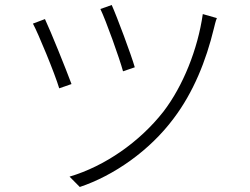

<svg xmlns="http://www.w3.org/2000/svg" viewBox="-20 -723 996 765"><path d="M425.1 -703.1 380 -687.1C402 -642 456.3 -490.1 470.2 -438.9L517 -454.9C503.2 -503.9 445 -659.1 425.1 -703.1ZM788 -666.9C768.1 -527 709.2 -380 631 -278.1C535.9 -157 398.1 -61.1 257.1 -19.2L297.9 22C432.9 -23.1 576 -122.2 671.9 -251.1C750.7 -355.1 801.1 -481.2 832 -609C834.9 -620 839.1 -639.9 844.1 -650.9ZM159.1 -647 111.2 -628.9C131 -593 198.9 -429 215.9 -371.1L264.9 -388.1C241.8 -450.3 182.2 -598 159.1 -647Z"/></svg>

Font: Karasuma Gothic
Style: Light
Weight: 300
Designer: Rasmus Andersson / Ryoko Nishizuka
Foundry: rsms
Version: Version 1.00